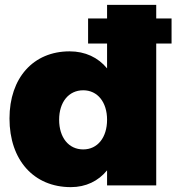

<svg xmlns="http://www.w3.org/2000/svg" viewBox="-20 -762 737 789"><path d="M685 -686H622V-742H420V-686H342V-583H420V-481C383 -526 330 -551 266 -551C117 -551 19 -442 19 -275C19 -104 119 7 271 7C333 7 384 -18 420 -62V0H622V-583H685ZM322 -148C262 -148 223 -197 223 -270C223 -342 262 -391 322 -391C381 -391 420 -342 420 -270C420 -197 381 -148 322 -148Z"/></svg>

Font: Montserrat ExtraBold
Style: Regular
Weight: 800
Designer: Julieta Ulanovsky
Foundry: Julieta Ulanovsky
Version: Version 4.000